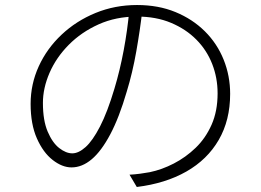

<svg xmlns="http://www.w3.org/2000/svg" viewBox="-20 -723 1040 765"><path d="M547 -681Q538 -603 523 -518Q508 -433 485 -358Q455 -255 419.5 -188Q384 -121 345.5 -88.5Q307 -56 265 -56Q228 -56 190 -85.5Q152 -115 127 -171.5Q102 -228 102 -309Q102 -388 134.5 -459Q167 -530 225.5 -585Q284 -640 361 -671.5Q438 -703 526 -703Q611 -703 679 -675Q747 -647 796 -598.5Q845 -550 871 -485.5Q897 -421 897 -349Q897 -244 851.5 -165.5Q806 -87 722.5 -39.5Q639 8 525 22L496 -27Q517 -28 539 -31Q561 -34 577 -37Q625 -47 672.5 -71.5Q720 -96 759.5 -134Q799 -172 823 -226Q847 -280 847 -351Q847 -413 825.5 -468Q804 -523 762.5 -565Q721 -607 661.5 -632Q602 -657 526 -657Q442 -657 373 -626Q304 -595 254 -544.5Q204 -494 177.5 -433Q151 -372 151 -313Q151 -243 170 -198.5Q189 -154 216 -133Q243 -112 268 -112Q293 -112 321 -137Q349 -162 378.5 -219Q408 -276 436 -370Q458 -443 473 -523.5Q488 -604 495 -681Z"/></svg>

Font: Noto Sans SC Thin Light
Style: Regular
Weight: 300
Version: Version 2.004-H2;hotconv 1.0.118;makeotfexe 2.5.65603